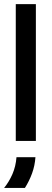

<svg xmlns="http://www.w3.org/2000/svg" viewBox="-20 -687 252 936"><path d="M56.9 0V-666.7H154.9V0ZM0 229.2Q24.3 199.3 40.6 161.8Q56.9 124.3 60.4 79.2H152.8Q150 120.1 136.5 157.6Q122.9 195.1 101.4 229.2Z"/></svg>

Font: Afacad Flux Medium
Style: Regular
Weight: 500
Designer: Kristian Moeller
Foundry: Dicotype
Version: Version 1.100